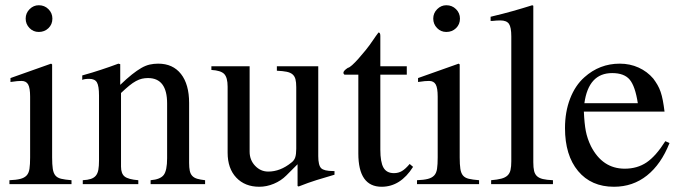

<svg xmlns="http://www.w3.org/2000/svg" viewBox="-20 -703 2596 733"><path d="M179 -457V-102Q179 -75 181.5 -58.5Q184 -42 191.5 -33Q199 -24 213.5 -20.5Q228 -17 253 -15V0H16V-15Q42 -16 57.5 -20Q73 -24 81.5 -33Q90 -42 92.5 -58.5Q95 -75 95 -102V-334Q95 -367 87.5 -380.5Q80 -394 62 -394Q46 -394 28 -391L20 -390V-405L175 -460ZM128 -683Q150 -683 165 -668Q180 -653 180 -632Q180 -610 165 -595.5Q150 -581 128 -581Q107 -581 92.5 -596Q78 -611 78 -632Q78 -653 93 -668Q108 -683 128 -683Z M294 -415Q315 -421 332 -426Q349 -431 365 -436.5Q381 -442 397.5 -447.5Q414 -453 432 -460L439 -458V-379Q464 -403 483.5 -418.5Q503 -434 519.5 -443.5Q536 -453 551.5 -456.5Q567 -460 584 -460Q640 -460 671 -420.5Q702 -381 702 -310V-81Q702 -63 704.5 -51Q707 -39 714 -31.5Q721 -24 733 -20.5Q745 -17 763 -15V0H555V-15Q592 -18 605 -35Q618 -52 618 -99V-308Q618 -405 545 -405Q533 -405 522 -402.5Q511 -400 499 -393.5Q487 -387 473.5 -376Q460 -365 442 -348V-67Q442 -40 456 -29Q470 -18 508 -15V0H296V-15Q315 -16 327 -20Q339 -24 346 -32.5Q353 -41 355.5 -55Q358 -69 358 -90V-338Q358 -375 350 -388.5Q342 -402 321 -402Q302 -402 294 -398Z M1257 -36Q1219 -25 1188.5 -15.5Q1158 -6 1120 9L1116 7V-76L1073 -33Q1053 -13 1025.5 -1.5Q998 10 970 10Q915 10 882 -25Q849 -60 849 -120V-372Q849 -407 836 -420.5Q823 -434 787 -436V-450H933V-124Q933 -92 954 -70Q975 -48 1004 -48Q1050 -48 1092 -82Q1103 -90 1107 -102Q1111 -114 1111 -135V-370Q1111 -389 1108 -400.5Q1105 -412 1097 -419Q1089 -426 1074.5 -429Q1060 -432 1037 -433V-450H1195V-107Q1195 -72 1206 -61Q1217 -50 1252 -50H1257Z M1533 -418H1432V-132Q1432 -84 1444 -63Q1456 -42 1484 -42Q1501 -42 1514.5 -50Q1528 -58 1544 -77L1557 -66Q1509 10 1437 10Q1348 10 1348 -117V-418H1295Q1291 -421 1291 -425Q1291 -433 1308 -444Q1314 -445 1324.5 -454.5Q1335 -464 1348 -478.5Q1361 -493 1376 -511.5Q1391 -530 1405 -551Q1410 -559 1415 -565.5Q1420 -572 1425 -579Q1432 -579 1432 -566V-450H1533Z M1735 -457V-102Q1735 -75 1737.5 -58.5Q1740 -42 1747.5 -33Q1755 -24 1769.5 -20.5Q1784 -17 1809 -15V0H1572V-15Q1598 -16 1613.5 -20Q1629 -24 1637.5 -33Q1646 -42 1648.5 -58.5Q1651 -75 1651 -102V-334Q1651 -367 1643.5 -380.5Q1636 -394 1618 -394Q1602 -394 1584 -391L1576 -390V-405L1731 -460ZM1684 -683Q1706 -683 1721 -668Q1736 -653 1736 -632Q1736 -610 1721 -595.5Q1706 -581 1684 -581Q1663 -581 1648.5 -596Q1634 -611 1634 -632Q1634 -653 1649 -668Q1664 -683 1684 -683Z M1853 -639Q1879 -645 1899.5 -650.5Q1920 -656 1938.5 -661Q1957 -666 1974.5 -671.5Q1992 -677 2012 -683L2016 -681V-84Q2016 -63 2019 -50.5Q2022 -38 2030 -30.5Q2038 -23 2052.5 -19.5Q2067 -16 2091 -15V0H1855V-15Q1879 -17 1894 -21Q1909 -25 1917.5 -33Q1926 -41 1929 -54Q1932 -67 1932 -87V-564Q1932 -599 1923 -612Q1914 -625 1890 -625Q1884 -625 1875.5 -624.5Q1867 -624 1859 -623H1853Z M2536 -157Q2504 -76 2450 -33Q2396 10 2324 10Q2237 10 2187 -50Q2137 -110 2137 -214Q2137 -276 2156.5 -326.5Q2176 -377 2211 -408Q2269 -460 2346 -460Q2385 -460 2418 -445Q2451 -430 2474 -403Q2483 -391 2490 -379Q2497 -367 2502 -352.5Q2507 -338 2510.5 -319.5Q2514 -301 2517 -277H2209Q2211 -231 2216.5 -202.5Q2222 -174 2236 -145Q2280 -59 2365 -59Q2413 -59 2448.5 -83Q2484 -107 2520 -164ZM2415 -309Q2405 -374 2384 -399Q2363 -424 2317 -424Q2227 -424 2211 -309Z"/></svg>

Font: Klingon pIqaD vaHbo'
Style: Regular
Weight: 400
Width: 0
Designer: Mike Neff (qa'vaj)
Foundry: Mike Neff and Michael Everson
Version: Version 2.003